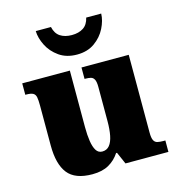

<svg xmlns="http://www.w3.org/2000/svg" viewBox="-115 -878 920 989"><g transform="rotate(-15 345.5 -384.0)"><path d="M257 10Q165 10 126 -39.5Q87 -89 87 -189V-402Q87 -431 84 -446.5Q81 -462 69.5 -468.5Q58 -475 32 -475H28V-536H282V-234Q282 -192 287 -159.5Q292 -127 303.5 -108.5Q315 -90 336 -90Q360 -90 374.5 -107.5Q389 -125 395.5 -157.5Q402 -190 402 -235V-417Q402 -444 395.5 -456.5Q389 -469 377 -472Q365 -475 348 -475H344V-536H596V-121Q596 -93 602.5 -80Q609 -67 622 -64Q635 -61 652 -61H664V0H435L407 -64H402Q380 -30 345 -10Q310 10 257 10ZM340 -606Q284 -606 245 -633.5Q206 -661 186 -701Q166 -741 165 -778H246Q254 -742 278.5 -726Q303 -710 340 -710Q377 -710 401.5 -726Q426 -742 434 -778H514Q513 -741 493 -701Q473 -661 434.5 -633.5Q396 -606 340 -606Z"/></g></svg>

Font: Noto Serif Armenian Black
Style: Regular
Weight: 900
Version: Version 2.007